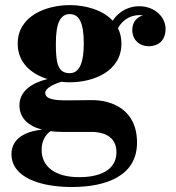

<svg xmlns="http://www.w3.org/2000/svg" viewBox="-20 -490 704 770"><path d="M58 -68C58 -17.5 92 15 149 30C100.5 34 26 56 26 128C26 222.5 143 260 268 260C406 260 529.5 215.5 529.5 82C529.5 -53.5 425 -88.5 350 -88.5C321.5 -88.5 285 -87.5 250 -87.5C195.5 -87.5 161.5 -92.5 161.5 -118C161.5 -135.5 194 -153 226.5 -162C237.5 -160.5 249 -160 260 -160C356 -160 467 -204.5 467 -315C467 -338.5 462 -359.5 453 -377C477.5 -420 515 -429.5 540.5 -429.5C545 -429.5 549.5 -429 553.5 -428.5C530 -421.5 510.5 -402.5 510.5 -370C510.5 -328 542 -304.5 576 -304.5C610 -304.5 644 -323 644 -374.5C644 -418.5 604.5 -465 537.5 -465C503 -465 460 -450 432 -407C392 -450.5 322.5 -469.5 260 -469.5C164 -469.5 51 -425.5 51 -315C51 -238.5 105 -193.5 170.5 -173C108.5 -158 58 -125 58 -68ZM204 -315C204 -398 222 -433.5 260 -433.5C298 -433.5 316 -398 316 -315C316 -238 298 -196.5 260 -196.5C211 -196.5 204 -238 204 -315ZM147 111.5C147 75 161.5 51.5 182.5 36C197.5 38 213.5 39 230.5 39H345C410 39 447 67 447 120.5C447 192.5 380 220.5 298 220.5C200.5 220.5 147 178 147 111.5Z"/></svg>

Font: Bodoni* 06
Style: Bold
Weight: 700
Version: Version 2.2